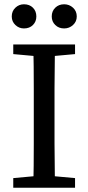

<svg xmlns="http://www.w3.org/2000/svg" viewBox="-20 -878 413 898"><path d="M92 -745Q69 -745 52 -761Q35 -777 35 -801Q35 -826 52 -842Q69 -858 92 -858Q118 -858 134 -842Q150 -826 150 -801Q150 -777 134 -761Q118 -745 92 -745ZM280 -745Q255 -745 238.5 -761Q222 -777 222 -801Q222 -826 238.5 -842Q255 -858 280 -858Q304 -858 321.5 -842Q339 -826 339 -801Q339 -777 321.5 -761Q304 -745 280 -745ZM42 0V-45L174 -57H199L331 -45V0ZM135 0Q137 -51 137.5 -102.5Q138 -154 138 -206Q138 -258 138 -310V-359Q138 -411 138 -463Q138 -515 137.5 -567Q137 -619 135 -670H237Q237 -620 236 -568Q235 -516 235 -464Q235 -412 235 -359V-310Q235 -259 235 -207Q235 -155 236 -103.5Q237 -52 237 0ZM42 -625V-670H331V-625L199 -613H174Z"/></svg>

Font: Source Serif 4 18pt
Style: Regular
Weight: 400
Designer: Frank Grießhammer
Foundry: Adobe Systems Incorporated
Version: Version 4.004;hotconv 1.0.116;makeotfexe 2.5.65601